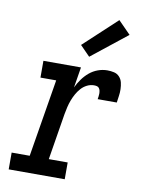

<svg xmlns="http://www.w3.org/2000/svg" viewBox="-87 -841 674 901"><g transform="rotate(10 250.0 -390.0)"><path d="M18 0V-80H104L165 -450H90V-530H269L253 -432Q263 -453 277 -472.5Q291 -492 309 -507Q327 -522 349 -530Q371 -538 394 -538Q410 -538 425.5 -534.5Q441 -531 451.5 -519.5Q462 -508 465.5 -493Q469 -478 469.5 -461.5Q470 -445 467.5 -429Q465 -413 463 -397H372Q373 -404 374 -410.5Q375 -417 375 -424Q375 -431 373.5 -438Q372 -445 368 -450Q364 -455 357.5 -456.5Q351 -458 344 -458Q327 -458 311 -450Q295 -442 283 -428.5Q271 -415 262.5 -399.5Q254 -384 248 -368Q242 -352 238 -335Q234 -318 231 -301L195 -80H285V0ZM298 -586 251 -634 408 -780 467 -720Z"/></g></svg>

Font: Iosevka Curly Slab MdObl
Style: Regular
Weight: 500
Italic angle: -9°
Monospace: yes
Designer: Belleve Invis
Foundry: Belleve Invis
Version: Version 11.0.0; ttfautohint (v1.8.3)